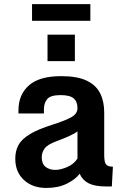

<svg xmlns="http://www.w3.org/2000/svg" viewBox="-20 -908 613 939"><path d="M206.5 11.2Q139.2 11.2 96.9 -27.8Q54.7 -66.9 54.7 -131.8Q54.7 -168.9 69.8 -197.8Q85 -226.6 125 -251.2Q165 -275.9 239.7 -299.3Q300.8 -318.8 329.8 -335.4Q358.9 -352.1 358.9 -379.4Q358.9 -411.1 340.1 -427Q321.3 -442.9 276.4 -442.9Q226.6 -442.9 210.7 -423.3Q194.8 -403.8 194.8 -373.5V-353H70.3V-368.7Q70.3 -444.8 121.1 -490.2Q171.9 -535.6 279.3 -535.6Q357.9 -535.6 403.8 -513.7Q449.7 -491.7 469.7 -451.9Q489.7 -412.1 489.7 -357.9V-150.4Q489.7 -114.7 498.8 -103.8Q507.8 -92.8 532.2 -92.8L526.9 3.9H499Q444.3 3.9 414.1 -11.2Q383.8 -26.4 369.6 -58.1Q348.6 -30.3 306.4 -9.5Q264.2 11.2 206.5 11.2ZM251 -77.1Q275.4 -77.1 308.1 -90.8Q340.8 -104.5 358.9 -132.8V-265.6Q345.7 -254.9 316.9 -241.9Q288.1 -229 254.9 -216.8Q211.4 -200.7 197.8 -181.2Q184.1 -161.6 184.1 -139.2Q184.1 -107.4 202.6 -92.3Q221.2 -77.1 251 -77.1ZM212.4 -738.3H346.2V-608.9H212.4ZM136.7 -887.7H421.9V-806.2H136.7Z"/></svg>

Font: Monda
Style: Bold
Weight: 700
Designer: Vernon Adams
Foundry: Vernon Adams
Version: Version 2.100; ttfautohint (v1.8.3)